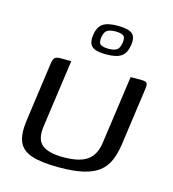

<svg xmlns="http://www.w3.org/2000/svg" viewBox="-91 -652 660 733"><g transform="rotate(15 238.5 -286.0)"><path d="M148.7 -399 110.8 -128.2Q104.5 -77.7 130.1 -57.4Q155.7 -37 214.1 -37Q277.6 -37 308.2 -58.7Q338.7 -80.5 345.4 -128.5L383.4 -399Q384.4 -399 389.9 -399Q395.4 -399 401.9 -399.1Q408.5 -399.3 414.4 -399.3Q420.3 -399.3 422 -399.3Q434.5 -399.3 440.9 -397.5Q447.3 -395.7 449.3 -389.8Q451.4 -383.8 449.3 -369.9L417.4 -141Q411.9 -103.6 399.7 -76.1Q387.6 -48.5 364.5 -30.7Q341.4 -13 303.4 -4.1Q265.4 4.8 207.4 4.8Q137.4 4.8 98.8 -8.3Q60.3 -21.5 47.8 -52.2Q35.3 -83 42.8 -136.2L75.2 -369.9Q78 -387.1 84 -393.2Q89.9 -399.3 106.7 -399.3Q117.7 -399.3 127.7 -399.1Q137.7 -399 148.7 -399ZM269.3 -458.4Q228.9 -458.4 213.9 -471.8Q198.8 -485.3 203.6 -517.9Q208.4 -549.9 226.9 -562.8Q245.5 -575.7 286.4 -575.7Q328 -575.7 343.3 -562.8Q358.5 -549.9 353.8 -517.9Q349 -485.3 330.1 -471.8Q311.1 -458.4 269.3 -458.4ZM273.3 -481.5Q293.3 -481.5 304.8 -487.9Q316.3 -494.2 320.1 -517.9Q323.8 -540.1 313.3 -546.4Q302.8 -552.6 282.8 -552.6Q263.8 -552.6 251.8 -546.4Q239.8 -540.1 236.1 -517.9Q232.3 -494.2 242.8 -487.9Q253.3 -481.5 273.3 -481.5Z"/></g></svg>

Font: Genos Thin
Style: Italic
Weight: 100
Italic angle: -8°
Designer: Robert E. Leuschke
Foundry: Robert E. Leuschke
Version: Version 1.010